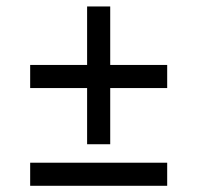

<svg xmlns="http://www.w3.org/2000/svg" viewBox="-20 -687 626 609"><path d="M75.7 -170.9H510.3V-97.7H75.7ZM75.7 -481H256.3V-666.5H329.6V-481H510.3V-407.7H329.6V-229.5H256.3V-407.7H75.7Z"/></svg>

Font: Andika
Style: Regular
Weight: 400
Designer: Victor Gaultney, Annie Olsen, Julie Remington, Don Collingsworth, Eric Hays
Foundry: SIL International
Version: Version 1.001